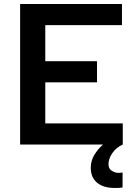

<svg xmlns="http://www.w3.org/2000/svg" viewBox="-20 -718 690 954"><path d="M80 0V-698H586V-593H205V-414H462V-309H205V-105H590V0ZM589 213Q582 215 573.5 215.5Q565 216 551 216Q493 216 462 189.5Q431 163 431 116Q431 81 448.5 52Q466 23 491.5 0.5Q517 -22 540 -34L590 0Q557 15 538 43Q519 71 519 98Q519 120 535.5 130.5Q552 141 569 141Q574 141 578.5 140.5Q583 140 589 139Z"/></svg>

Font: Azeret Mono Medium
Style: Regular
Weight: 500
Designer: Martin Vácha
Foundry: Displaay
Version: Version 1.002